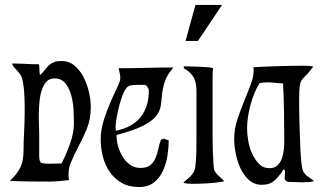

<svg xmlns="http://www.w3.org/2000/svg" viewBox="-20 -740 1306 774"><path d="M228 -494Q259 -494 281.5 -474.5Q304 -455 318 -427Q332 -399 339 -367Q346 -335 346 -310Q346 -259 330 -220.5Q314 -182 296 -148.5Q278 -115 265 -83Q252 -51 258 -14Q238 -12 218.5 -10Q199 -8 179 -8Q139 -8 99.5 -8.5Q60 -9 20 -11Q36 -26 46.5 -40Q57 -54 63.5 -68.5Q70 -83 72.5 -99.5Q75 -116 75 -138Q75 -166 77 -204Q79 -242 79.5 -282Q80 -322 78 -359.5Q76 -397 69 -425Q66 -434 60.5 -441.5Q55 -449 49 -455.5Q43 -462 37 -468.5Q31 -475 28 -484Q55 -484 82.5 -482.5Q110 -481 137 -481Q139 -470 139 -459Q139 -448 141 -437Q153 -448 161 -458.5Q169 -469 177.5 -477Q186 -485 197.5 -489.5Q209 -494 228 -494ZM177 -80 228 -81Q247 -118 262.5 -161Q278 -204 278 -246Q278 -266 276.5 -296Q275 -326 267.5 -354.5Q260 -383 244 -403.5Q228 -424 200 -424Q180 -424 168 -411.5Q156 -399 149 -378.5Q142 -358 139.5 -333.5Q137 -309 136.5 -284.5Q136 -260 137 -238.5Q138 -217 138 -204V-112Q138 -87 147 -83.5Q156 -80 177 -80Z M458 -465Q514 -465 568.5 -466.5Q623 -468 679 -468Q652 -436 643.5 -408.5Q635 -381 633 -356.5Q631 -332 627.5 -311Q624 -290 608 -270.5Q592 -251 555.5 -232.5Q519 -214 450 -196V-191Q450 -171 456.5 -149Q463 -127 475 -107.5Q487 -88 505 -75.5Q523 -63 546 -63Q572 -63 585.5 -74Q599 -85 606.5 -102Q614 -119 618 -139Q622 -159 629 -177L640 -181L660 -174Q660 -145 655 -112.5Q650 -80 637 -51.5Q624 -23 600.5 -4.5Q577 14 541 14Q500 14 471 -2.5Q442 -19 423 -46Q404 -73 395 -107.5Q386 -142 386 -178Q386 -217 398.5 -256Q411 -295 425.5 -328.5Q440 -362 452.5 -387.5Q465 -413 465 -425Q465 -436 462.5 -445.5Q460 -455 458 -465ZM446 -229 447 -213Q513 -226 546.5 -267.5Q580 -309 580 -375Q580 -381 574.5 -389.5Q569 -398 562 -398Q548 -398 533 -398Q518 -398 504 -395Q491 -392 480.5 -370.5Q470 -349 462.5 -321Q455 -293 450.5 -267Q446 -241 446 -229Z M721 -473Q731 -472 748 -472Q765 -472 783 -471Q801 -470 816.5 -469Q832 -468 839 -465Q837 -451 837 -436.5Q837 -422 837 -408V-213Q837 -205 837 -180.5Q837 -156 838 -129Q839 -102 840.5 -79Q842 -56 845 -51Q853 -38 864 -29Q875 -20 884 -9Q852 -3 819 -1Q786 1 754 1Q734 1 719 -3Q726 -11 734 -17Q742 -23 748.5 -30Q755 -37 760 -45Q765 -53 767 -65Q771 -96 771.5 -127Q772 -158 772 -189V-374Q772 -407 761 -427.5Q750 -448 721 -465ZM768 -720H875L778 -575H728L768 -720Z M1211 -475Q1226 -475 1243 -472Q1225 -447 1213.5 -436.5Q1202 -426 1196 -416.5Q1190 -407 1188 -391Q1186 -375 1186 -340Q1186 -328 1186 -304.5Q1186 -281 1187 -251.5Q1188 -222 1189 -190Q1190 -158 1191.5 -129.5Q1193 -101 1195.5 -80Q1198 -59 1201 -52Q1208 -37 1221 -28.5Q1234 -20 1246 -10Q1235 -7 1223 -6Q1211 -5 1199 -5Q1184 -5 1169 -6Q1154 -7 1139 -7Q1126 -13 1127.5 -25.5Q1129 -38 1129 -49L1128 -54L1123 -57Q1107 -31 1087.5 -13Q1068 5 1036 5Q1005 5 983.5 -14.5Q962 -34 949 -62.5Q936 -91 930 -122.5Q924 -154 924 -179Q924 -221 937.5 -260.5Q951 -300 966 -336.5Q981 -373 993 -406Q1005 -439 1002 -469Q1107 -475 1211 -475ZM1026 -404Q1003 -367 989.5 -316Q976 -265 976 -221Q976 -201 980.5 -173.5Q985 -146 996 -121.5Q1007 -97 1024 -79.5Q1041 -62 1067 -62Q1086 -62 1098 -73Q1110 -84 1116 -100.5Q1122 -117 1124 -135.5Q1126 -154 1126 -169Q1126 -228 1125 -286.5Q1124 -345 1121 -404Q1105 -404 1089.5 -406Q1074 -408 1058 -408Q1039 -408 1026 -404Z"/></svg>

Font: Germanica
Style: Regular
Weight: 400
Designer: Peter Wiegel
Foundry: Peter Wiegel